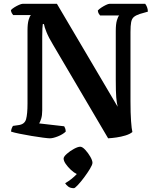

<svg xmlns="http://www.w3.org/2000/svg" viewBox="-20 -724 816 1005"><path d="M241 0Q232 0 205 -3.5Q178 -7 145 -12.5Q112 -18 82.5 -24Q53 -30 38 -35Q38 -44 41.5 -52.5Q45 -61 48 -65L76 -69Q109 -73 116.5 -100Q124 -127 124 -182V-566Q124 -600 130 -620.5Q136 -641 142 -645H49Q46 -648 42 -655Q38 -662 37 -671Q43 -678 55 -685.5Q67 -693 79.5 -698.5Q92 -704 98 -704H278L596 -165Q591 -184 588.5 -214Q586 -244 586 -306V-562Q586 -598 592 -618Q598 -638 604 -643H504Q501 -646 497 -652.5Q493 -659 492 -669Q498 -676 510 -684Q522 -692 534.5 -698Q547 -704 553 -704H740Q745 -698 749.5 -687Q754 -676 754 -663L712 -651Q691 -644 680.5 -635Q670 -626 666.5 -608Q663 -590 663 -556V-195Q663 -132 666 -90Q669 -48 673 -33Q660 -22 637 -15Q614 -8 589.5 -4.5Q565 -1 546 0L257 -491Q235 -527 223.5 -555.5Q212 -584 210 -598H204Q203 -592 202 -576Q201 -560 201 -532V-146Q201 -120 195.5 -102.5Q190 -85 185 -78L316 -63Q318 -60 321 -52.5Q324 -45 324 -35Q308 -20 282.5 -10Q257 0 241 0ZM367 261Q348 261 337 252.5Q326 244 321 235Q337 226 353 213.5Q369 201 382 187Q367 180 351 165Q335 150 324 134Q313 118 313 106Q313 96 330 81Q347 66 367.5 55Q388 44 400 44Q411 44 426 60Q441 76 452.5 96Q464 116 464 128Q464 138 451 159.5Q438 181 420.5 204.5Q403 228 387.5 244.5Q372 261 367 261Z"/></svg>

Font: Texturina 72pt
Style: Bold
Weight: 700
Designer: Guillermo Torres Carreño
Foundry: Omnibus-Type
Version: Version 1.002; ttfautohint (v1.8.3)